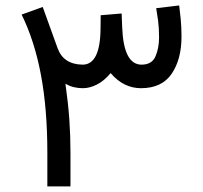

<svg xmlns="http://www.w3.org/2000/svg" viewBox="-20 -669 729 689"><path d="M149.9 -121.1Q149.9 -277.3 127 -399.9Q104 -522.5 57.6 -616.7L133.3 -644Q146.5 -606.9 159.9 -570.3Q173.3 -533.7 186.5 -496.6Q207.5 -438 276.4 -437Q339.8 -437 340.8 -566.9Q340.8 -578.6 341.1 -590.6Q341.3 -602.5 341.3 -614.3L416.5 -620.6Q417 -608.4 417.5 -595.7Q418 -583 418.5 -570.3Q423.8 -437 487.8 -437Q525.4 -437 538.1 -467Q550.8 -497.1 550.8 -534.2Q550.8 -568.8 547.4 -594.7Q543.9 -620.6 540.5 -639.6L623 -649.4Q625.5 -629.4 628.4 -601.3Q631.3 -573.2 631.3 -537.1Q631.3 -456.5 596.2 -404.5Q561 -352.5 485.8 -352.5Q455.6 -352.5 428.5 -365.5Q401.4 -378.4 377 -406.7Q353.5 -378.4 327.6 -365.5Q301.8 -352.5 277.3 -352.5Q261.7 -352.5 246.1 -356Q230.5 -359.4 214.8 -368.7Q224.6 -299.3 228.8 -240.5Q232.9 -181.6 232.9 -119.6V0H149.9Z"/></svg>

Font: Vazir UI
Style: Regular-UI
Weight: 400
Designer: Saber Rastikerdar
Foundry: Saber Rastikerdar
Version: Version 30.1.0